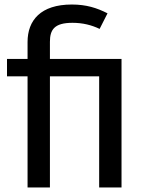

<svg xmlns="http://www.w3.org/2000/svg" viewBox="-20 -830 658 850"><path d="M298 -810C160 -810 102 -740 102 -644V-569H11V-492H102V0H201V-492H419V0H518V-569H201V-645C201 -699 221 -729 301 -729C346 -729 386 -719 421 -702L456 -771C409 -795 362 -810 298 -810Z"/></svg>

Font: Glow Sans SC Normal Medium
Style: Regular
Weight: 600
Designer: Ryoko NISHIZUKA (kana, bopomofo & ideographs); Paul D. Hunt (Latin, Greek & Cyrillic); Sandoll Communications, Soo-young
Version: Version 0.93